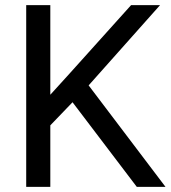

<svg xmlns="http://www.w3.org/2000/svg" viewBox="-20 -731 667 751"><path d="M515.1 0 263.7 -331.1 176.8 -240.7V0H82.5V-710.9H176.8V-360.4L253.9 -445.3L492.7 -710.9H606L326.7 -397L627.4 0Z"/></svg>

Font: Vazirmatn UI
Style: Regular
Weight: 400
Designer: Saber Rastikerdar
Foundry: Saber Rastikerdar
Version: Version 33.003